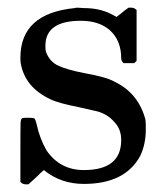

<svg xmlns="http://www.w3.org/2000/svg" viewBox="-20 -468 434 499"><path d="M190 -414Q98 -414 98 -349Q98 -336 100 -332Q109 -308 131 -297.5Q153 -287 199 -278Q256 -268 277 -256Q340 -226 358 -157Q359 -151 359 -133Q359 -94 345 -64Q306 10 198 10Q138 10 94 -26L86 -19L77 -10Q71 -4 65 1L54 11H46Q39 11 33 5V-74Q33 -139 33.5 -149Q34 -159 38 -161Q40 -162 54 -162Q67 -162 69.5 -160Q72 -158 75 -146Q83 -108 101 -77Q136 -26 198 -26Q295 -26 295 -104Q295 -133 277 -151Q261 -170 235 -178Q218 -182 187 -189Q131 -200 111 -210Q45 -241 34 -303Q33 -307 33 -318Q33 -433 174 -447Q178 -449 198 -447Q238 -447 268 -432L283 -424L292 -431Q305 -442 314 -448H322Q329 -448 335 -442V-310L329 -304H301Q295 -310 295 -316Q295 -362 267 -388Q239 -414 190 -414Z"/></svg>

Font: KaTeX_Main
Style: Regular
Weight: 400
Version: Version 1.1; ttfautohint (v1.3)